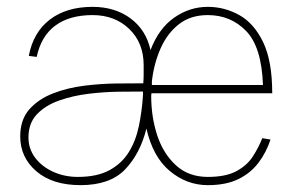

<svg xmlns="http://www.w3.org/2000/svg" viewBox="-20 -530 853 560"><path d="M87 -364 64 -367Q77 -436 125.5 -473Q174 -510 250 -510Q315 -510 360.5 -476.5Q406 -443 419 -384Q443 -447 488 -478.5Q533 -510 586 -510Q635 -510 678 -486Q721 -462 747.5 -407Q774 -352 774 -258H422Q421 -254 421 -250Q421 -189 438.5 -135.5Q456 -82 493 -48Q530 -14 586 -14Q638 -14 669 -30.5Q700 -47 717 -73Q734 -99 745 -127L769 -123Q757 -86 734 -55.5Q711 -25 675 -7.5Q639 10 586 10Q525 10 475.5 -31Q426 -72 407 -155Q389 -82 345 -36Q301 10 215 10Q133 10 86 -30.5Q39 -71 39 -132Q39 -181 65.5 -211Q92 -241 134.5 -257.5Q177 -274 225.5 -280Q274 -286 320 -286.5Q366 -287 398 -287V-288Q399 -301 399 -314Q399 -327 399 -340Q399 -405 357 -445.5Q315 -486 250 -486Q183 -486 141.5 -455.5Q100 -425 87 -364ZM586 -486Q536 -486 502 -459.5Q468 -433 448.5 -389Q429 -345 423 -293Q423 -287 423 -282H747Q743 -393 698 -439.5Q653 -486 586 -486ZM63 -129Q63 -96 82.5 -70Q102 -44 135 -29Q168 -14 207 -14Q263 -14 299 -33.5Q335 -53 355.5 -86Q376 -119 385 -162Q394 -205 397 -252Q397 -258 397 -263Q369 -263 326.5 -262.5Q284 -262 238.5 -256.5Q193 -251 153 -237Q113 -223 88 -197Q63 -171 63 -129Z"/></svg>

Font: Haskoy Thin
Style: Regular
Weight: 100
Designer: Ertekin Erdin
Foundry: Ertekin Erdin
Version: Version 2.000; ttfautohint (v1.8.4.7-5d5b)